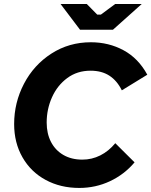

<svg xmlns="http://www.w3.org/2000/svg" viewBox="-20 -920 753 956"><path d="M50.4 -302.2Q50.4 -409.2 99.4 -503Q148.4 -596.8 236 -653.2Q323.6 -709.6 432.4 -709.6Q521.4 -709.6 595.2 -669.7Q669 -629.8 713.4 -548L586.6 -470.2Q562.8 -518.4 524.6 -543.2Q486.4 -568 430.8 -568Q364.4 -568 314.9 -531.4Q265.4 -494.8 238.9 -435.6Q212.4 -376.4 212.4 -309.8Q212.4 -255 233.9 -213.4Q255.4 -171.8 295.5 -148.5Q335.6 -125.2 390 -125.2Q437.4 -125.2 479.3 -146.2Q521.2 -167.2 554 -207L650 -111.6Q599 -51.2 527.5 -17.7Q456 15.8 374.6 15.8Q281.2 15.8 207.4 -24.1Q133.6 -64 92 -136.6Q50.4 -209.2 50.4 -302.2ZM281.6 -900H412.2L464.2 -847.2H482.2L553.4 -900H685.6L542.2 -771.8H378.6Z"/></svg>

Font: Fixel Italic Variable Display Thin
Style: Italic
Weight: 100
Italic angle: -10°
Designer: AlfaBravo + MacPaw
Foundry: Kyrylo Tkachov, Marchela Mozhyna, Serhii Makarenko, Maria Weinstein, Zakhar Kryvoshyya
Version: Version 1.210;Glyphs 3.2 (3217)